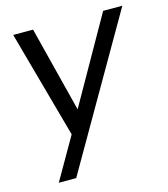

<svg xmlns="http://www.w3.org/2000/svg" viewBox="-102 -562 727 831"><g transform="rotate(-15 261.5 -146.5)"><path d="M167 0 59 188H137L523 -481H437L220 -98L123 -481H34Z"/></g></svg>

Font: Geom Light
Style: Italic
Weight: 300
Italic angle: -10°
Version: Version 1.102